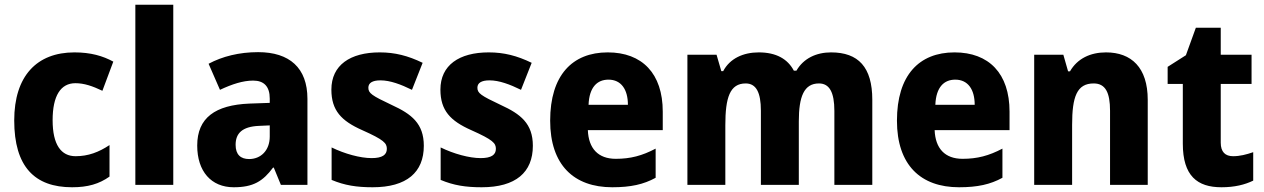

<svg xmlns="http://www.w3.org/2000/svg" viewBox="-20 -831 5334 810"><path d="M284 -41C351 -41 398 -55 442 -86V-219C397 -189 352 -172 299 -172C238 -172 202 -220 202 -324C202 -427 236 -480 298 -480C335 -480 370 -468 412 -448L458 -571C414 -595 363 -610 294 -610C135 -610 40 -510 40 -323C40 -128 126 -41 284 -41Z M711 -51V-811H551V-51Z M1069 -611C989 -611 918 -593 860 -562L908 -452C959 -476 1005 -491 1048 -491C1093 -491 1118 -467 1118 -415V-397L1032 -394C888 -388 812 -334 812 -217C812 -108 871 -41 966 -41C1048 -41 1089 -66 1132 -124H1135L1165 -51H1277V-414C1277 -545 1201 -611 1069 -611ZM1073 -300 1118 -302V-255C1118 -196 1080 -160 1031 -160C996 -160 974 -178 974 -220C974 -268 1001 -297 1073 -300Z M1768 -216C1768 -310 1716 -350 1633 -388C1548 -428 1534 -438 1534 -461C1534 -481 1551 -492 1585 -492C1626 -492 1671 -475 1718 -452L1763 -566C1701 -596 1646 -610 1582 -610C1457 -610 1378 -556 1378 -453C1378 -365 1420 -321 1508 -282C1600 -241 1612 -227 1612 -203C1612 -178 1593 -164 1548 -164C1500 -164 1434 -182 1379 -209V-72C1434 -49 1484 -41 1552 -41C1696 -41 1768 -104 1768 -216Z M2228 -216C2228 -310 2176 -350 2093 -388C2008 -428 1994 -438 1994 -461C1994 -481 2011 -492 2045 -492C2086 -492 2131 -475 2178 -452L2223 -566C2161 -596 2106 -610 2042 -610C1917 -610 1838 -556 1838 -453C1838 -365 1880 -321 1968 -282C2060 -241 2072 -227 2072 -203C2072 -178 2053 -164 2008 -164C1960 -164 1894 -182 1839 -209V-72C1894 -49 1944 -41 2012 -41C2156 -41 2228 -104 2228 -216Z M2544 -610C2394 -610 2301 -513 2301 -322C2301 -135 2401 -41 2563 -41C2641 -41 2695 -53 2746 -81V-204C2689 -174 2640 -161 2578 -161C2503 -161 2463 -205 2460 -282H2776V-360C2776 -521 2689 -610 2544 -610ZM2547 -495C2601 -495 2629 -453 2629 -389H2463C2466 -464 2500 -495 2547 -495Z M3486 -610C3424 -610 3370 -585 3340 -533H3329C3303 -582 3255 -610 3181 -610C3115 -610 3059 -584 3031 -531H3023L3003 -600H2880V-51H3040V-303C3040 -419 3059 -479 3126 -479C3170 -479 3190 -441 3190 -364V-51H3350V-319C3350 -424 3372 -479 3435 -479C3479 -479 3500 -442 3500 -363V-51H3660V-410C3660 -548 3601 -610 3486 -610Z M4007 -610C3857 -610 3764 -513 3764 -322C3764 -135 3864 -41 4026 -41C4104 -41 4158 -53 4209 -81V-204C4152 -174 4103 -161 4041 -161C3966 -161 3926 -205 3923 -282H4239V-360C4239 -521 4152 -610 4007 -610ZM4010 -495C4064 -495 4092 -453 4092 -389H3926C3929 -464 3963 -495 4010 -495Z M4646 -610C4580 -610 4525 -584 4494 -530H4486L4466 -600H4343V-51H4503V-304C4503 -423 4523 -479 4594 -479C4644 -479 4663 -440 4663 -364V-51H4822V-410C4822 -546 4753 -610 4646 -610Z M5182 -172C5149 -172 5130 -190 5130 -229V-477H5260V-600H5130V-714H5025L4983 -598L4906 -549V-477H4970V-225C4970 -89 5031 -41 5133 -41C5189 -41 5232 -52 5267 -69V-189C5238 -179 5211 -172 5182 -172Z"/></svg>

Font: Noto Sans Tamil UI SemiCondensed ExtraBold
Style: Regular
Weight: 800
Width: 4
Designer: Jelle Bosma - Monotype Design Team
Foundry: Monotype Imaging Inc.
Version: Version 2.004